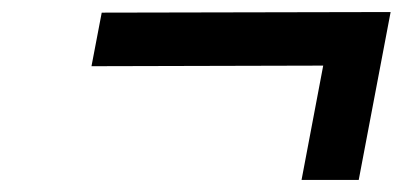

<svg xmlns="http://www.w3.org/2000/svg" viewBox="-20 -481 690 319"><path d="M481 -182 517 -372 132 -371 149 -460 629 -461 576 -182Z"/></svg>

Font: REM
Style: Italic
Weight: 400
Italic angle: -11°
Designer: Octavio Pardo
Foundry: Ashler Design
Version: Version 1.005;gftools[0.9.28]